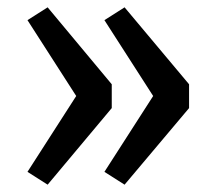

<svg xmlns="http://www.w3.org/2000/svg" viewBox="-20 -555 591 524"><path d="M188 -293 55 -500 110 -535 285 -325V-260L110 -51L55 -86ZM398 -293 265 -500 320 -535 496 -325V-260L320 -51L265 -86Z"/></svg>

Font: Feura Sans
Style: Regular
Weight: 400
Designer: Carrois Corporate & Edenspiekermann
Foundry: Carrois Corporate GbR & Edenspiekermann AG
Version: Version 1.001